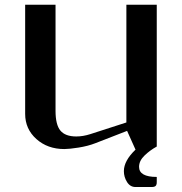

<svg xmlns="http://www.w3.org/2000/svg" viewBox="-20 -603 748 790"><path d="M83.5 -583.5Q83.5 -583.5 208.5 -583.5V-147Q208.5 -89.8 228.5 -65.7Q248.5 -41.5 293.9 -41.5Q321.8 -41.5 352.1 -51.3L500 -99.1V-583.5H625V0Q597.2 15.1 574.7 36.9Q552.2 58.6 552.2 83.5Q552.2 125 625 125V146Q625 150.9 624.5 153.8Q624 156.7 622.1 159.9Q620.1 163.1 615.7 164.8Q611.3 166.5 604 166.5H537.6Q515.6 166.5 502.7 146Q489.7 125.5 489.7 101.1Q489.7 58.6 537.6 12.7L502.9 -64.5L372.1 -13.7Q342.3 -2 303.5 4.2Q264.6 10.3 244.6 10.3Q175.8 10.3 129.6 -31Q83.5 -72.3 83.5 -134.3Z"/></svg>

Font: Resagnicto
Style: Bold
Weight: 700
Version: Version 0.9991